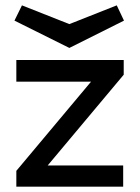

<svg xmlns="http://www.w3.org/2000/svg" viewBox="-20 -697 522 717"><path d="M41 0V-59L320 -392H41V-473H442V-418L158 -79H440V0ZM239 -518 34 -620 62 -677 239 -607 416 -677 443 -620Z"/></svg>

Font: Lil Grotesk Medium
Style: Regular
Weight: 500
Designer: Bastien Sozeau
Foundry: NBR — Bastien Sozeau
Version: Version 3.003; ttfautohint (v1.8.4.7-5d5b);gftools[0.9.33]